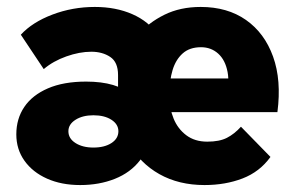

<svg xmlns="http://www.w3.org/2000/svg" viewBox="-20 -523 852 553"><path d="M569 10Q495 10 439 -21.5Q383 -53 351.5 -110Q320 -167 320 -243V-307Q320 -344 297.5 -359Q275 -374 243 -374Q209 -374 171 -360.5Q133 -347 106 -324L40 -423Q73 -459 131 -481Q189 -503 253 -503Q314 -503 361.5 -482Q409 -461 434 -423H378Q408 -458 453.5 -480.5Q499 -503 558 -503Q635 -503 688.5 -465.5Q742 -428 766.5 -360Q791 -292 779 -200H428V-297H704L629 -231Q642 -281 635.5 -315.5Q629 -350 608.5 -368.5Q588 -387 559 -387Q526 -387 506 -369Q486 -351 477 -321Q468 -291 468 -253V-243Q468 -211 480 -181.5Q492 -152 516.5 -133.5Q541 -115 577 -115Q612 -115 633.5 -126Q655 -137 674 -158L759 -71Q728 -28 678.5 -9Q629 10 569 10ZM211 10Q157 10 115.5 -8.5Q74 -27 50.5 -60Q27 -93 27 -136Q27 -181 50 -215Q73 -249 118 -268.5Q163 -288 228 -288Q317 -288 360 -249Q403 -210 403 -145H410Q410 -96 383 -61Q356 -26 311 -8Q266 10 211 10ZM249 -98Q281 -98 301 -111Q321 -124 321 -145Q321 -165 301 -178Q281 -191 249 -191Q218 -191 197.5 -178Q177 -165 177 -145Q177 -124 197.5 -111Q218 -98 249 -98Z"/></svg>

Font: SUSE Thin ExtraBold
Style: Regular
Weight: 800
Version: Version 1.000